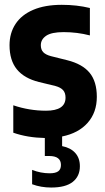

<svg xmlns="http://www.w3.org/2000/svg" viewBox="-20 -576 447 816"><path d="M244 4V45Q280 52 299.8 74Q319.5 96 319.5 130.5Q319.5 173 289.2 197Q259 221 197.5 221Q154 221 116.5 207V146Q153 160.5 191 160.5Q215.5 160.5 227.2 152.2Q239 144 239 125Q239 87 189 87H170.5V10.5Q96.5 9 36.5 -12V-128.5Q104.5 -105.5 175.5 -105.5Q258.5 -105.5 258.5 -161Q258.5 -181.5 248 -193Q237.5 -204.5 215.5 -210.5L145.5 -227.5Q83 -243 51.8 -281.2Q20.5 -319.5 20.5 -384Q20.5 -435.5 46 -474.2Q71.5 -513 121.2 -534.2Q171 -555.5 242.5 -555.5Q306.5 -555.5 362 -542V-425.5Q308 -439.5 250.5 -439.5Q199 -439.5 176.2 -424Q153.5 -408.5 153.5 -384Q153.5 -365 163.8 -354.2Q174 -343.5 196 -337.5L266 -320Q330 -304 360.8 -266.8Q391.5 -229.5 391.5 -164.5Q391.5 -98 352.5 -54Q313.5 -10 244 4Z"/></svg>

Font: Encode Sans Condensed
Style: Bold
Weight: 700
Width: 3
Designer: Multiple Designers
Foundry: Impallari Type
Version: Version 2.000